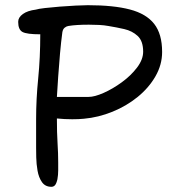

<svg xmlns="http://www.w3.org/2000/svg" viewBox="-20 -709 684 739"><path d="M178 10Q154 10 141.5 -8Q129 -26 124.5 -52Q120 -78 119.5 -103Q119 -128 119 -141V-252Q119 -327 127 -407Q135 -487 135 -577Q83 -577 66.5 -586Q50 -595 50 -625Q50 -642 68 -655Q86 -668 118 -672Q127 -675 152.5 -678Q178 -681 210 -683.5Q242 -686 271.5 -687.5Q301 -689 318 -689Q417 -689 480 -672.5Q543 -656 573.5 -617Q604 -578 604 -509Q604 -460 578.5 -415.5Q553 -371 510 -336Q467 -301 413 -279Q359 -257 303 -252Q293 -251 282 -250.5Q271 -250 258 -250Q228 -250 199 -253Q199 -198 201.5 -158.5Q204 -119 204 -84V-53Q204 -36 201 -19Q197 -2 191.5 4Q186 10 178 10ZM321 -336Q344 -336 379 -351.5Q414 -367 449 -392.5Q484 -418 507.5 -449Q531 -480 531 -510Q531 -551 510 -570.5Q489 -590 458.5 -597Q428 -604 397 -609Q381 -612 361.5 -613Q342 -614 322 -614Q273 -614 243 -609Q236 -608 229 -602.5Q222 -597 220 -585Q215 -548 211 -503Q207 -458 204 -414.5Q201 -371 199 -336Z"/></svg>

Font: Fuzzy Bubbles
Style: Regular
Weight: 400
Designer: Robert E. Leuschke
Foundry: Robert E. Leuschke
Version: Version 1.010; ttfautohint (v1.8.3)